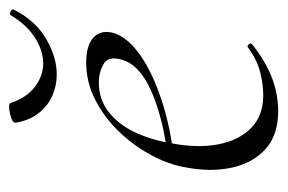

<svg xmlns="http://www.w3.org/2000/svg" viewBox="-122 -482 616 411"><g transform="rotate(-90 185.5 -276.0)"><path d="M154 12Q102 12 72 -15.5Q42 -43 32.5 -88Q23 -133 33 -185Q39 -222 59.5 -260Q80 -298 110.5 -329.5Q141 -361 178.5 -380Q216 -399 258 -399Q293 -399 310 -384.5Q327 -370 322 -345Q317 -322 294.5 -300.5Q272 -279 236.5 -261.5Q201 -244 157.5 -231.5Q114 -219 67 -213L69 -226Q147 -237 200.5 -261.5Q254 -286 264 -324Q272 -352 254 -362Q236 -372 215 -372Q179 -372 152 -351Q125 -330 108.5 -295Q92 -260 85 -218Q74 -161 82.5 -116.5Q91 -72 117.5 -46Q144 -20 187 -20Q212 -20 238.5 -27Q265 -34 290 -53Q293 -55 296.5 -51Q300 -47 297 -44Q259 -14 224 -1Q189 12 154 12ZM232 -462Q208 -462 186.5 -471.5Q165 -481 149.5 -500.5Q134 -520 129 -549Q128 -554 133.5 -557Q139 -560 147.5 -562Q156 -564 163 -564Q170 -564 171 -561Q182 -527 205.5 -509Q229 -491 256 -491Q283 -491 310.5 -508.5Q338 -526 358 -559Q360 -564 366.5 -561Q373 -558 371 -554Q347 -507 308 -484.5Q269 -462 232 -462Z"/></g></svg>

Font: Cormorant Light
Style: Italic
Weight: 300
Italic angle: -10°
Designer: Christian Thalmann (Catharsis Fonts)
Foundry: Catharsis Fonts
Version: Version 4.000